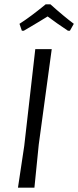

<svg xmlns="http://www.w3.org/2000/svg" viewBox="-20 -867 361 887"><path d="M81 -725 70 -757Q119 -788 191 -847H213Q273 -793 321 -757L303 -725H294Q244 -758 200 -791Q170 -772 90 -725ZM219 -640 159 -199 139 0H63L92 -193L143 -640Z"/></svg>

Font: Alegreya Sans
Style: Italic
Weight: 400
Italic angle: -7°
Designer: Juan Pablo del Peral
Foundry: Huerta Tipografica
Version: Version 2.007